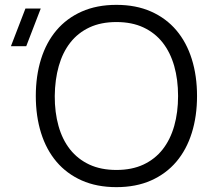

<svg xmlns="http://www.w3.org/2000/svg" viewBox="-20 -755 861 790"><path d="M459 15Q539.7 15 601.6 -12.5Q663.5 -40 705.5 -89.5Q747.5 -139 769.1 -208Q790.7 -277 790.7 -360Q790.7 -443 769.1 -512Q747.5 -581 705.5 -630.5Q663.5 -680 601.6 -707.5Q539.7 -735 459 -735Q378.3 -735 316.4 -707.5Q254.5 -680 212.5 -630.5Q170.5 -581 148.9 -512Q127.3 -443 127.3 -360Q127.3 -277 148.9 -208Q170.5 -139 212.5 -89.5Q254.5 -40 316.4 -12.5Q378.3 15 459 15ZM459 -55.7Q395.5 -55.7 347.8 -77.8Q300.2 -100 268.3 -140.2Q236.5 -180.5 220.8 -236.6Q205 -292.7 205.3 -360Q206 -427.5 221.9 -483.5Q237.8 -539.5 269.3 -579.8Q300.8 -620 348.2 -642.2Q395.5 -664.3 459 -664.3Q522.5 -664.3 570 -642.2Q617.5 -620 649.2 -579.8Q680.8 -539.5 696.8 -483.5Q712.7 -427.5 712.7 -360Q712.7 -292.7 696.8 -236.6Q680.8 -180.5 649.2 -140.2Q617.5 -100 570 -77.8Q522.5 -55.7 459 -55.7ZM88 -565H25L84.7 -720H147.7Z"/></svg>

Font: Vela Sans GX ExtLt
Style: Regular
Weight: 200
Designer: Principal design: Mikhail Sharanda - project Manrope.
Design modification: Ravid Balaliev
Foundry: Mikhail Sharanda
Version: Version 1.001